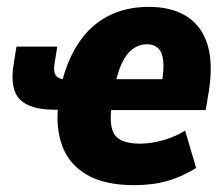

<svg xmlns="http://www.w3.org/2000/svg" viewBox="-20 -529 649 560"><path d="M371 11Q285 11 233 -19.5Q181 -50 161.5 -103.5Q142 -157 150 -224L164 -209H139Q67 -209 37.5 -239.5Q8 -270 20 -343L28 -393H147L139 -343Q135 -317 144.5 -307Q154 -297 176 -297H195L157 -275Q174 -350 208.5 -402.5Q243 -455 295 -482Q347 -509 414 -509Q480 -509 524 -481.5Q568 -454 585 -399.5Q602 -345 589 -262L580 -208H285L306 -220Q297 -162 314.5 -136Q332 -110 389 -110Q420 -110 455.5 -120Q491 -130 520 -148L552 -39Q521 -20 490 -8.5Q459 3 429.5 7Q400 11 371 11ZM409 -400Q386 -400 367 -386Q348 -372 334.5 -342.5Q321 -313 312 -264L300 -298H467L451 -282Q459 -328 456 -353Q453 -378 440.5 -389Q428 -400 409 -400Z"/></svg>

Font: Nunito Sans 10pt Condensed Black
Style: Italic
Weight: 900
Width: 3
Italic angle: -9°
Designer: Vernon Adams
Foundry: Vernon Adams
Version: Version 3.101;gftools[0.9.27]